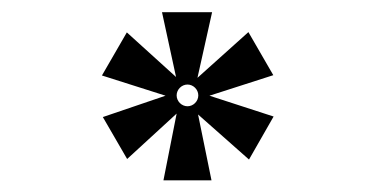

<svg xmlns="http://www.w3.org/2000/svg" viewBox="-20 -493 626 320"><path d="M252.4 -192.4H332.5L310.1 -302.2L395 -227.1L436 -298.8L329.1 -333.5L435.5 -367.7L394 -439.5L309.1 -363.3L333.5 -472.7H250L273.4 -364.7L191.4 -439L149.9 -367.2L255.9 -333.5L151.4 -297.9L191.9 -228L274.4 -303.7ZM292.5 -315.9C282.7 -315.9 274.4 -324.2 274.4 -334C274.4 -343.8 282.7 -352.1 292.5 -352.1C302.2 -352.1 310.5 -343.8 310.5 -334C310.5 -324.2 302.2 -315.9 292.5 -315.9Z"/></svg>

Font: Cascadia Code Light
Style: Regular
Weight: 300
Monospace: yes
Designer: Aaron Bell
Foundry: Saja Typeworks
Version: Version 2404.023